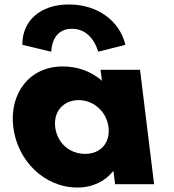

<svg xmlns="http://www.w3.org/2000/svg" viewBox="-20 -826 782 861"><path d="M210.1 -594C210.1 -594 208.4 -697 302.4 -697C396.4 -697 420.1 -594 420.1 -594L542.3 -625C517.1 -732 418 -806 289 -806C160 -806 79.1 -732 80.3 -625ZM227.6 -256C218.8 -327 265.7 -377 332.7 -377C398.7 -377 457.8 -327 466.6 -256C475.2 -186 431.3 -136 362.3 -136C290.3 -136 236.2 -186 227.6 -256ZM39.6 -256C58 -106 177.8 15 327.8 15C397.8 15 454 -16 486.9 -58H488.9L496 0H671L608 -513H431L437 -464C390 -505 330.2 -528 261.2 -528C111.2 -528 21.1 -406 39.6 -256Z"/></svg>

Font: Hussar
Style: BdOpOblOne
Weight: 700
Foundry: Cannot Into Space Fonts
Version: Version 2.00